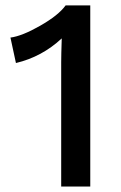

<svg xmlns="http://www.w3.org/2000/svg" viewBox="-20 -680 442 700"><path d="M203.1 0V-453.1Q203.1 -478.5 205.1 -540Q132.8 -472.7 38.1 -450.2L18.1 -543Q60.1 -548.3 126.5 -586.2Q192.9 -624 219.2 -660.2H309.1V0Z"/></svg>

Font: Work Sans Medium
Style: Regular
Weight: 500
Designer: Wei Huang
Foundry: Wei Huang
Version: Version 2.012